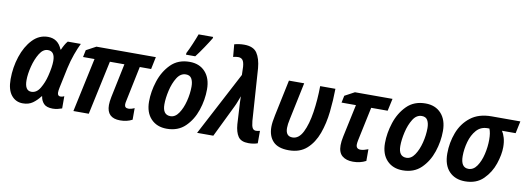

<svg xmlns="http://www.w3.org/2000/svg" viewBox="-61 -1162 4266 1550"><g transform="rotate(10 2072.0 -387.0)"><path d="M303 -73H307Q311 -39 333.5 -14.5Q356 10 408 10Q428 10 449 5Q470 0 483 -5V-105Q468 -97 453 -97Q428 -97 428 -126Q428 -142 433 -166L468 -332Q482 -395 502 -450.5Q522 -506 541 -544H434Q422 -531 410.5 -510.5Q399 -490 391 -471H387Q354 -554 271 -554Q198 -554 144.5 -497.5Q91 -441 61.5 -352Q32 -263 32 -166Q32 -79 68 -34.5Q104 10 162 10Q210 10 243 -13.5Q276 -37 303 -73ZM160 -180Q160 -230 176 -293Q192 -356 220.5 -402.5Q249 -449 289 -449Q346 -449 346 -369Q346 -321 327 -245Q313 -188 285 -141Q257 -94 214 -94Q160 -94 160 -180Z M1059 -14V-109Q1031 -96 1009 -96Q978 -96 978 -126Q978 -138 983 -159L1042 -443H1135L1156 -544H669L589 -501L577 -443H671L576 0H702L797 -443H916L858 -165Q850 -125 850 -98Q850 9 960 9Q1016 9 1059 -14Z M1468 -606Q1496 -642 1529.5 -692Q1563 -742 1582 -774L1583 -785H1464Q1453 -754 1431 -702Q1409 -650 1393 -620L1392 -606ZM1608 -359Q1608 -450 1560.5 -502Q1513 -554 1432 -554Q1338 -554 1279 -495Q1220 -436 1192 -350Q1164 -264 1164 -182Q1164 -92 1212.5 -41Q1261 10 1342 10Q1434 10 1492.5 -46.5Q1551 -103 1579.5 -188Q1608 -273 1608 -359ZM1290 -181Q1290 -232 1304.5 -295Q1319 -358 1347.5 -403.5Q1376 -449 1420 -449Q1453 -449 1467 -424.5Q1481 -400 1481 -360Q1481 -302 1465.5 -240.5Q1450 -179 1421.5 -137Q1393 -95 1354 -95Q1290 -95 1290 -181Z M2087 -2V-104Q2068 -99 2054 -99Q2036 -99 2026.5 -114.5Q2017 -130 2013 -172L1984 -599Q1977 -678 1947 -722.5Q1917 -767 1841 -767Q1800 -767 1761 -756L1770 -654Q1793 -660 1811 -660Q1835 -660 1847.5 -644.5Q1860 -629 1863 -589L1865 -523L1590 0H1723L1850 -261Q1861 -283 1870 -307.5Q1879 -332 1887 -352Q1887 -329 1888 -301.5Q1889 -274 1891 -250L1898 -125Q1903 -61 1927 -25.5Q1951 10 2012 10Q2054 10 2087 -2Z M2628 -544H2503Q2502 -432 2486.5 -329.5Q2471 -227 2438.5 -162Q2406 -97 2354 -97Q2298 -97 2298 -165Q2298 -195 2308 -239L2372 -544H2247L2185 -249Q2172 -189 2172 -152Q2172 -77 2213 -33.5Q2254 10 2342 10Q2433 10 2489.5 -41Q2546 -92 2576 -174.5Q2606 -257 2616.5 -354Q2627 -451 2628 -544Z M2975 -14V-110Q2958 -104 2943 -99.5Q2928 -95 2913 -95Q2876 -95 2876 -131Q2876 -145 2881 -169L2939 -443H3074L3096 -544H2788L2708 -501L2696 -443H2814L2757 -176Q2748 -134 2748 -103Q2748 -43 2780.5 -16Q2813 11 2869 11Q2928 11 2975 -14Z M3542 -359Q3542 -450 3494.5 -502Q3447 -554 3366 -554Q3272 -554 3213 -495Q3154 -436 3126 -350Q3098 -264 3098 -182Q3098 -92 3146.5 -41Q3195 10 3276 10Q3368 10 3426.5 -46.5Q3485 -103 3513.5 -188Q3542 -273 3542 -359ZM3224 -181Q3224 -232 3238.5 -295Q3253 -358 3281.5 -403.5Q3310 -449 3354 -449Q3387 -449 3401 -424.5Q3415 -400 3415 -360Q3415 -302 3399.5 -240.5Q3384 -179 3355.5 -137Q3327 -95 3288 -95Q3224 -95 3224 -181Z M4044 -315Q4044 -358 4034.5 -390.5Q4025 -423 4011 -444H4123L4144 -544H3909Q3803 -544 3736.5 -492Q3670 -440 3639 -358Q3608 -276 3608 -187Q3608 -92 3656.5 -41Q3705 10 3787 10Q3880 10 3936.5 -46Q3993 -102 4018.5 -178Q4044 -254 4044 -315ZM3734 -188Q3734 -245 3750.5 -304.5Q3767 -364 3802 -404Q3837 -444 3893 -444H3908Q3915 -427 3918.5 -405Q3922 -383 3922 -354Q3922 -296 3908 -236Q3894 -176 3866 -135Q3838 -94 3797 -94Q3734 -94 3734 -188Z"/></g></svg>

Font: Noto Sans UI SemiCondensed
Style: Bold Italic
Weight: 700
Width: 4
Designer: Monotype Design Team
Foundry: Monotype Imaging Inc.
Version: 1.001